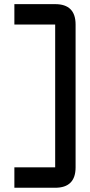

<svg xmlns="http://www.w3.org/2000/svg" viewBox="-20 -801 431 919"><path d="M341.8 -683.6V0Q341.8 97.7 244.1 97.7H48.8V0H244.1V-683.6H48.8V-781.2H244.1Q341.8 -781.2 341.8 -683.6Z"/></svg>

Font: BabelStone Runic Beagnoth
Style: Regular
Weight: 400
Designer: Andrew West
Foundry: BabelStone
Version: Version 7.004;November 9, 2023